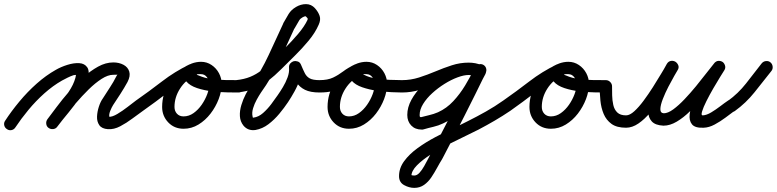

<svg xmlns="http://www.w3.org/2000/svg" viewBox="-50 -590 3771 932"><path d="M25 28Q18 39 6 41.5Q-6 44 -16 37Q-27 30 -29.5 18Q-32 6 -25 -4Q5 -50 44 -97Q83 -144 128 -184Q173 -224 221 -251Q245 -265 276.5 -275Q308 -285 334.5 -283.5Q361 -282 374 -262.5Q387 -243 374 -196Q363 -156 338 -118Q313 -80 283 -44Q253 -8 228 25Q228 25 228 25Q228 25 228 25Q220 35 208 36.5Q196 38 186 31Q176 23 174.5 11Q173 -1 180 -11Q202 -40 230.5 -74Q259 -108 283 -143.5Q307 -179 316 -212Q320 -226 317.5 -229Q315 -232 324 -227Q325 -227 318.5 -226.5Q312 -226 307 -225Q292 -220 278 -213Q264 -206 251 -199Q207 -174 165.5 -137Q124 -100 88 -56.5Q52 -13 25 28Q25 28 25 28Q25 28 25 28ZM228 25Q221 35 208.5 36.5Q196 38 186 31Q176 24 174.5 11.5Q173 -1 180 -11Q199 -36 225.5 -71.5Q252 -107 284.5 -144.5Q317 -182 353 -214Q389 -246 426 -266.5Q463 -287 500 -287Q528 -287 549.5 -275.5Q571 -264 577.5 -242.5Q584 -221 569 -192Q569 -192 569 -192Q569 -192 569 -192Q553 -163 535 -135Q517 -107 499 -80Q492 -69 485 -51.5Q478 -34 481 -21Q481 -20 479 -21.5Q477 -23 478 -23Q495 -22 520 -37Q545 -52 569.5 -71Q594 -90 610 -102Q610 -102 610 -102Q610 -102 610 -102Q620 -109 632 -106.5Q644 -104 652 -94Q659 -84 656.5 -72Q654 -60 644 -52Q621 -36 592.5 -14.5Q564 7 533.5 23Q503 39 474 37Q444 35 432 17.5Q420 0 421 -24Q422 -48 430 -72.5Q438 -97 449 -112Q466 -139 483.5 -165.5Q501 -192 515 -220Q515 -220 515 -220Q515 -220 515 -220Q520 -229 520.5 -228Q521 -227 500 -227Q474 -227 443 -207Q412 -187 380 -155.5Q348 -124 318 -89Q288 -54 264.5 -23.5Q241 7 228 25Q228 25 228 25Q228 25 228 25Z M602 -60Q595 -70 597.5 -82.5Q600 -95 610 -102Q673 -146 736 -194.5Q799 -243 868 -276Q882 -283 892.5 -277.5Q903 -272 908 -262Q913 -252 910 -240Q907 -228 894 -222Q851 -202 824 -160Q797 -118 797 -71Q797 -51 809 -38Q821 -25 841 -25Q867 -25 889.5 -41Q912 -57 929 -81.5Q946 -106 956 -133Q966 -160 966 -183Q966 -199 955 -214.5Q944 -230 926 -230Q921 -230 913.5 -230Q906 -230 905 -228Q905 -228 905 -228Q905 -228 905 -228Q905 -227 906.5 -226.5Q908 -226 916 -223Q943 -211 976.5 -206.5Q1010 -202 1044.5 -201.5Q1079 -201 1108 -201Q1108 -201 1108 -201Q1108 -201 1108 -201Q1120 -201 1129 -192Q1138 -183 1138 -171Q1138 -159 1129 -150Q1120 -141 1108 -141Q1091 -141 1056.5 -141.5Q1022 -142 981.5 -146.5Q941 -151 906.5 -162.5Q872 -174 854.5 -194.5Q837 -215 849 -248Q849 -248 849 -248Q849 -248 849 -248Q857 -273 880 -281.5Q903 -290 926 -290Q954 -290 977 -274.5Q1000 -259 1013 -234.5Q1026 -210 1026 -183Q1026 -147 1011.5 -109Q997 -71 972 -38.5Q947 -6 913.5 14.5Q880 35 841 35Q796 35 766.5 4Q737 -27 737 -71Q737 -136 773.5 -193Q810 -250 869 -277Q882 -283 893 -277.5Q904 -272 908 -262Q913 -252 910.5 -240.5Q908 -229 895 -223Q828 -190 766.5 -142.5Q705 -95 644 -52Q634 -45 621.5 -47.5Q609 -50 602 -60Z M1102 -141Q1090 -140 1080.5 -147.5Q1071 -155 1069 -168Q1068 -180 1075.5 -189.5Q1083 -199 1096 -201Q1135 -205 1164.5 -217Q1194 -229 1219.5 -249Q1245 -269 1275 -298Q1299 -323 1333 -356.5Q1367 -390 1397.5 -426Q1428 -462 1443 -494Q1445 -500 1441.5 -503Q1438 -506 1435 -510Q1432 -513 1420.5 -507Q1409 -501 1403 -492Q1397 -481 1390.5 -470.5Q1384 -460 1378 -449Q1378 -449 1379 -450Q1379 -452 1379 -452Q1343 -372 1305.5 -292Q1268 -212 1217 -141Q1207 -126 1196 -106Q1185 -86 1178.5 -64.5Q1172 -43 1176 -25Q1177 -20 1177.5 -19Q1178 -18 1180 -19Q1205 -22 1227 -41.5Q1249 -61 1267 -85Q1285 -109 1298 -128Q1310 -145 1323.5 -167.5Q1337 -190 1346 -214.5Q1355 -239 1353 -261Q1352 -274 1359 -282Q1366 -290 1376 -293Q1385 -295 1395.5 -291.5Q1406 -288 1411 -276Q1421 -252 1429.5 -235Q1438 -218 1453.5 -209.5Q1469 -201 1501 -201Q1513 -201 1522 -192.5Q1531 -184 1531 -171Q1531 -159 1522.5 -150Q1514 -141 1501 -141Q1457 -141 1430.5 -154Q1404 -167 1387.5 -192Q1371 -217 1355 -252Q1350 -264 1358 -272.5Q1366 -281 1378 -284Q1390 -287 1401 -283.5Q1412 -280 1413 -267Q1416 -237 1406 -206.5Q1396 -176 1380 -147Q1364 -118 1348 -94Q1330 -67 1306 -38Q1282 -9 1253 13Q1224 35 1190 41Q1154 46 1132 20Q1116 0 1114.5 -26Q1113 -52 1121.5 -80Q1130 -108 1143 -133Q1156 -158 1169 -175Q1218 -245 1254 -322.5Q1290 -400 1325 -476Q1325 -476 1325 -478Q1326 -479 1326 -479Q1332 -490 1338.5 -500.5Q1345 -511 1351 -522Q1363 -542 1386.5 -556Q1410 -570 1435.5 -570Q1461 -570 1479 -550Q1495 -532 1501.5 -513Q1508 -494 1497 -470Q1480 -431 1448.5 -393Q1417 -355 1381.5 -320Q1346 -285 1317 -256Q1283 -222 1252 -198Q1221 -174 1185 -160Q1149 -146 1102 -141Q1102 -141 1102 -141Q1102 -141 1102 -141Z M1500 -141Q1488 -141 1479 -150Q1470 -159 1470 -171Q1470 -183 1479 -192Q1488 -201 1500 -201Q1541 -201 1567 -213.5Q1593 -226 1616 -243.5Q1639 -261 1671 -276Q1685 -283 1695.5 -277.5Q1706 -272 1711 -262Q1716 -252 1713 -240Q1710 -228 1697 -222Q1654 -202 1627 -160Q1600 -118 1600 -71Q1600 -51 1612 -38Q1624 -25 1644 -25Q1670 -25 1692.5 -41Q1715 -57 1732 -81.5Q1749 -106 1759 -133Q1769 -160 1769 -183Q1769 -199 1758 -214.5Q1747 -230 1729 -230Q1724 -230 1716.5 -230Q1709 -230 1708 -228Q1708 -228 1708 -228Q1708 -228 1708 -228Q1708 -227 1707.5 -230Q1707 -233 1708 -233Q1712 -229 1717 -227Q1742 -214 1774.5 -209Q1807 -204 1840 -202.5Q1873 -201 1901 -201Q1901 -201 1901 -201Q1901 -201 1901 -201Q1913 -201 1922 -192Q1931 -183 1931 -171Q1931 -159 1922 -150Q1913 -141 1901 -141Q1884 -141 1851 -142.5Q1818 -144 1779.5 -149.5Q1741 -155 1708 -166.5Q1675 -178 1658 -197.5Q1641 -217 1652 -248Q1652 -248 1652 -248Q1652 -248 1652 -248Q1660 -273 1683 -281.5Q1706 -290 1729 -290Q1757 -290 1780 -274.5Q1803 -259 1816 -234.5Q1829 -210 1829 -183Q1829 -147 1814.5 -109Q1800 -71 1775 -38.5Q1750 -6 1716.5 14.5Q1683 35 1644 35Q1599 35 1569.5 4Q1540 -27 1540 -71Q1540 -136 1576.5 -193Q1613 -250 1672 -277Q1685 -283 1696 -277.5Q1707 -272 1711 -262Q1716 -252 1713.5 -240.5Q1711 -229 1698 -223Q1668 -208 1648.5 -193.5Q1629 -179 1610 -167.5Q1591 -156 1566 -148.5Q1541 -141 1500 -141Q1500 -141 1500 -141Q1500 -141 1500 -141Z M1901 -141Q1889 -141 1880 -150Q1871 -159 1871 -171Q1871 -183 1880 -192Q1889 -201 1901 -201Q1944 -201 1984.5 -214Q2025 -227 2064 -243.5Q2103 -260 2143 -273Q2183 -286 2225 -286Q2241 -286 2257.5 -283Q2274 -280 2288 -273Q2302 -267 2305 -255.5Q2308 -244 2303 -234Q2299 -224 2288.5 -218.5Q2278 -213 2264 -219Q2247 -226 2225 -226Q2202 -226 2171 -214.5Q2140 -203 2108 -183Q2076 -163 2048.5 -138Q2021 -113 2004 -85.5Q1987 -58 1987 -32Q1987 -25 1988.5 -23Q1990 -21 1997 -21Q1998 -21 1993 -20Q1989 -20 1989 -20Q2011 -26 2033 -31Q2055 -36 2076 -45Q2118 -64 2150.5 -99Q2183 -134 2208 -175.5Q2233 -217 2252 -256Q2252 -256 2251 -254Q2251 -253 2251 -253Q2251 -253 2252 -255Q2253 -262 2264 -271Q2274 -279 2281 -279Q2294 -279 2302.5 -270.5Q2311 -262 2311 -249Q2311 -248 2310 -243Q2308 -237 2308 -236Q2257 -131 2204.5 -27.5Q2152 76 2098 179Q2098 179 2097 180Q2097 181 2097 181Q2085 200 2072 224Q2059 248 2044 270.5Q2029 293 2008.5 307.5Q1988 322 1961 322Q1936 322 1911.5 308.5Q1887 295 1887 265Q1887 226 1912 192Q1937 158 1977 129Q2017 100 2062.5 76Q2108 52 2150 32.5Q2192 13 2221 -2Q2265 -24 2308.5 -48.5Q2352 -73 2393 -102Q2393 -102 2393 -102Q2393 -102 2393 -102Q2403 -109 2415 -106.5Q2427 -104 2435 -94Q2442 -84 2439.5 -72Q2437 -60 2427 -52Q2390 -27 2351.5 -4.5Q2313 18 2273 39Q2252 50 2213 68.5Q2174 87 2128.5 110Q2083 133 2041.5 159.5Q2000 186 1973.5 213Q1947 240 1947 265Q1947 267 1946.5 263.5Q1946 260 1945 258Q1944 258 1947.5 260Q1951 262 1961 262Q1974 262 1986 249Q1998 236 2009 216.5Q2020 197 2029.5 178.5Q2039 160 2045 149Q2045 149 2045 150Q2044 151 2044 151Q2098 48 2150.5 -55Q2203 -158 2254 -262Q2254 -263 2253 -256Q2251 -248 2251 -249Q2251 -248 2251 -247Q2253 -225 2275 -220Q2277 -220 2278.5 -220Q2280 -220 2281 -219Q2277 -220 2281.5 -225Q2286 -230 2293 -236Q2299 -241 2305 -244Q2311 -247 2310 -244Q2309 -236 2306 -230Q2283 -184 2254 -137Q2225 -90 2187.5 -51.5Q2150 -13 2101 9Q2078 20 2054 25.5Q2030 31 2006 38Q2005 38 2001 39Q1998 39 1997 39Q1965 39 1946 19Q1927 -1 1927 -32Q1927 -69 1947 -105.5Q1967 -142 2000 -174.5Q2033 -207 2072.5 -232Q2112 -257 2152 -271.5Q2192 -286 2225 -286Q2259 -286 2288 -273Q2302 -267 2305 -255.5Q2308 -244 2303 -234Q2298 -224 2287.5 -218.5Q2277 -213 2264 -219Q2255 -222 2244.5 -224Q2234 -226 2225 -226Q2187 -226 2148.5 -213Q2110 -200 2070 -183.5Q2030 -167 1988 -154Q1946 -141 1901 -141Q1901 -141 1901 -141Q1901 -141 1901 -141Z M2385 -60Q2378 -70 2380.5 -82.5Q2383 -95 2393 -102Q2456 -146 2519 -194.5Q2582 -243 2651 -276Q2665 -283 2675.5 -277.5Q2686 -272 2691 -262Q2696 -252 2693 -240Q2690 -228 2677 -222Q2634 -202 2607 -160Q2580 -118 2580 -71Q2580 -51 2592 -38Q2604 -25 2624 -25Q2650 -25 2672.5 -41Q2695 -57 2712 -81.5Q2729 -106 2739 -133Q2749 -160 2749 -183Q2749 -199 2738 -214.5Q2727 -230 2709 -230Q2704 -230 2696.5 -230Q2689 -230 2688 -228Q2688 -228 2688 -228Q2688 -228 2688 -228Q2688 -227 2689.5 -226.5Q2691 -226 2699 -223Q2726 -211 2759.5 -206.5Q2793 -202 2827.5 -201.5Q2862 -201 2891 -201Q2891 -201 2891 -201Q2891 -201 2891 -201Q2903 -201 2912 -192Q2921 -183 2921 -171Q2921 -159 2912 -150Q2903 -141 2891 -141Q2874 -141 2839.5 -141.5Q2805 -142 2764.5 -146.5Q2724 -151 2689.5 -162.5Q2655 -174 2637.5 -194.5Q2620 -215 2632 -248Q2632 -248 2632 -248Q2632 -248 2632 -248Q2640 -273 2663 -281.5Q2686 -290 2709 -290Q2737 -290 2760 -274.5Q2783 -259 2796 -234.5Q2809 -210 2809 -183Q2809 -147 2794.5 -109Q2780 -71 2755 -38.5Q2730 -6 2696.5 14.5Q2663 35 2624 35Q2579 35 2549.5 4Q2520 -27 2520 -71Q2520 -136 2556.5 -193Q2593 -250 2652 -277Q2665 -283 2676 -277.5Q2687 -272 2691 -262Q2696 -252 2693.5 -240.5Q2691 -229 2678 -223Q2611 -190 2549.5 -142.5Q2488 -95 2427 -52Q2417 -45 2404.5 -47.5Q2392 -50 2385 -60Z M2861 -171Q2861 -183 2870 -192Q2879 -201 2891 -201Q2903 -201 2912 -192Q2921 -183 2921 -171Q2921 -151 2921.5 -127Q2922 -103 2927 -80.5Q2932 -58 2946.5 -44Q2961 -30 2989 -30Q3007 -30 3029 -50Q3051 -70 3074 -101Q3097 -132 3119 -166.5Q3141 -201 3159 -231.5Q3177 -262 3188 -280Q3196 -293 3207.5 -294.5Q3219 -296 3229 -290Q3238 -284 3242.5 -273Q3247 -262 3239 -249Q3236 -244 3223 -221.5Q3210 -199 3194.5 -169Q3179 -139 3167.5 -109.5Q3156 -80 3155.5 -60.5Q3155 -41 3173 -40Q3173 -40 3172 -40Q3171 -40 3171 -40Q3192 -40 3218 -59Q3244 -78 3272.5 -108Q3301 -138 3328.5 -171.5Q3356 -205 3379 -235Q3402 -265 3417 -283Q3426 -294 3437.5 -294.5Q3449 -295 3458 -289Q3466 -283 3469.5 -271.5Q3473 -260 3466 -249Q3461 -241 3446 -217Q3431 -193 3412.5 -161Q3394 -129 3379 -99Q3364 -69 3358 -49Q3352 -29 3362 -30Q3380 -31 3402.5 -44.5Q3425 -58 3446.5 -74.5Q3468 -91 3483 -101Q3483 -101 3483 -101Q3483 -101 3483 -101Q3493 -109 3505 -106.5Q3517 -104 3524 -94Q3532 -84 3529.5 -72Q3527 -60 3517 -53Q3497 -38 3471.5 -19Q3446 0 3419 14.5Q3392 29 3366 30Q3324 32 3309 13.5Q3294 -5 3298 -36.5Q3302 -68 3317.5 -105.5Q3333 -143 3353 -179Q3373 -215 3390.5 -242.5Q3408 -270 3415 -280Q3422 -292 3434 -292.5Q3446 -293 3456 -286Q3465 -279 3468.5 -268Q3472 -257 3464 -246Q3444 -222 3418.5 -188Q3393 -154 3362.5 -118Q3332 -82 3300 -50.5Q3268 -19 3235 0.5Q3202 20 3171 20Q3171 20 3171 20Q3170 20 3170 20Q3131 18 3114 -0.5Q3097 -19 3096.5 -48Q3096 -77 3106.5 -111Q3117 -145 3132.5 -178Q3148 -211 3163.5 -238Q3179 -265 3187 -280Q3195 -293 3207 -294Q3219 -295 3228 -290Q3238 -284 3242.5 -272.5Q3247 -261 3239 -249Q3223 -224 3202.5 -188.5Q3182 -153 3158 -115Q3134 -77 3106.5 -44Q3079 -11 3049 9.5Q3019 30 2989 30Q2944 30 2918.5 11.5Q2893 -7 2880.5 -36.5Q2868 -66 2864.5 -101.5Q2861 -137 2861 -171Q2861 -171 2861 -171Q2861 -171 2861 -171Z M3476 -58Q3468 -68 3470 -80.5Q3472 -93 3483 -100Q3533 -136 3571.5 -185Q3610 -234 3647 -282Q3647 -282 3647 -282Q3647 -282 3647 -282Q3655 -292 3667.5 -293.5Q3680 -295 3689 -288Q3699 -280 3700.5 -267.5Q3702 -255 3695 -246Q3654 -194 3612.5 -142Q3571 -90 3517 -51Q3507 -44 3495 -46Q3483 -48 3476 -58Z"/></svg>

Font: FRB American Cursive Guidelines
Style: Bold Italic
Weight: 700
Italic angle: -25°
Version: Version 2.0;Modular Font Editor K font №1